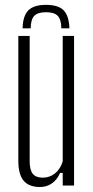

<svg xmlns="http://www.w3.org/2000/svg" viewBox="-20 -744 374 770"><path d="M164.5 -724.5Q213.5 -724.5 235 -702.8Q256.5 -681 258.5 -630.5H226Q225.5 -665.5 211.8 -680.2Q198 -695 164.5 -695Q131 -695 117.2 -680.2Q103.5 -665.5 103 -630.5H70.5Q72 -681 94 -702.8Q116 -724.5 164.5 -724.5ZM140 6Q96.5 6 75 -19Q53.5 -44 53.5 -100.5V-600H99V-98Q99 -62.5 111.5 -47Q124 -31.5 151.5 -31.5Q179 -31.5 200.5 -48.5Q222 -65.5 231.5 -97V-600H277V0H231.5V-50.5H221Q209 -23 188.2 -8.5Q167.5 6 140 6Z"/></svg>

Font: Big Shoulders Display Thin Light
Style: Regular
Weight: 300
Version: Version 2.002